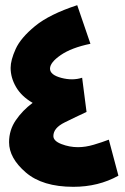

<svg xmlns="http://www.w3.org/2000/svg" viewBox="-20 -715 482 741"><path d="M281 -147Q248 -147 217 -159Q186 -171 186 -190Q186 -221 229.5 -242.5Q273 -264 314 -283L297 -415Q260 -403 216.5 -414.5Q173 -426 173 -450Q173 -474 214.5 -502.5Q256 -531 329 -546L278 -695Q171 -660 115.5 -614.5Q60 -569 40.5 -526Q21 -483 21 -453Q21 -415 42 -379Q63 -343 106 -318Q67 -289 41 -251Q15 -213 15 -166Q15 -105 79.5 -49.5Q144 6 263 6Q360 6 437 -37L400 -176Q374 -166 342 -156.5Q310 -147 281 -147Z"/></svg>

Font: Noto Sans Arabic Condensed Black
Style: Regular
Weight: 900
Width: 3
Designer: Nadine Chahine
Foundry: Monotype Imaging Inc.
Version: 1.001